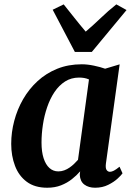

<svg xmlns="http://www.w3.org/2000/svg" viewBox="-20 -869 620 899"><path d="M475.9 -103.1Q473.2 -81.8 479.1 -73.2Q485 -64.6 494.9 -64.6Q502.8 -64.6 513.2 -69.9Q523.5 -75.2 539.7 -88.4L553.7 -57.5Q548.7 -49.7 531.3 -33.4Q513.9 -17.1 486.8 -3.6Q459.7 10 425.1 10Q394.9 10 375 -4.8Q355.1 -19.6 353.5 -50.7L355.3 -66.7Q339 -47.8 316.7 -30.2Q294.4 -12.5 265.8 -1.3Q237.2 10 201.1 10Q142.8 10 105.4 -17.8Q68 -45.6 50.3 -92.4Q32.5 -139.1 32.5 -195.4Q32.5 -249.6 46.7 -303.2Q60.8 -356.9 88.2 -404.5Q115.7 -452.2 155.8 -489.1Q195.9 -525.9 247.9 -547Q300 -568 363 -568Q389.5 -568 420.2 -561.5Q450.8 -555.1 472.2 -547.3L540.2 -567.7ZM396.6 -497Q386.1 -501.7 374.4 -503.8Q362.7 -505.8 350.6 -505.8Q313.6 -505.8 284.9 -487.6Q256.3 -469.3 235.3 -438.2Q214.4 -407 200.9 -367.4Q187.3 -327.8 180.9 -285Q174.4 -242.2 174.4 -201.1Q174.4 -158.3 184.2 -128.1Q194 -97.9 211.6 -82.2Q229.3 -66.5 252.9 -66.5Q267.7 -66.5 280.8 -71.4Q293.9 -76.2 305.4 -84.2Q317 -92.1 326.9 -101.7Q336.9 -111.2 345.2 -120.7ZM330.6 -625.7 226.7 -823.4 278.2 -848.5Q303.2 -817.5 328.8 -785Q354.4 -752.6 381.3 -720.9Q418.3 -752.6 452.1 -785Q485.8 -817.5 524.6 -848.5L572.5 -822L409.8 -625.7Z"/></svg>

Font: Merriweather Light
Style: Italic
Weight: 300
Italic angle: -7.8°
Designer: Eben Sorkin
Foundry: Eben Sorkin
Version: Version 2.101